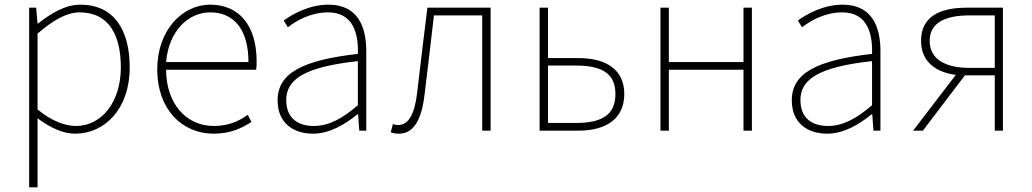

<svg xmlns="http://www.w3.org/2000/svg" viewBox="-20 -560 4424 823"><path d="M105 243H141V46V-53C197 -11 252 13 302 13C428 13 536 -92 536 -271C536 -434 467 -540 324 -540C258 -540 195 -500 143 -459H141L135 -527H105ZM305 -20C263 -20 203 -39 141 -91V-416C208 -474 267 -507 321 -507C450 -507 498 -405 498 -271C498 -124 417 -20 305 -20Z M895 13C973 13 1018 -13 1058 -37L1042 -68C1002 -39 957 -20 897 -20C773 -20 692 -122 692 -261H1078C1080 -275 1080 -286 1080 -297C1080 -453 1003 -540 881 -540C764 -540 654 -434 654 -262C654 -90 762 13 895 13ZM692 -294C703 -427 787 -507 881 -507C980 -507 1045 -437 1045 -294Z M1322 13C1392 13 1458 -26 1512 -70H1515L1520 0H1550V-341C1550 -448 1512 -540 1388 -540C1302 -540 1229 -496 1196 -472L1214 -443C1248 -470 1311 -507 1386 -507C1495 -507 1517 -414 1514 -329C1277 -302 1170 -247 1170 -130C1170 -30 1240 13 1322 13ZM1325 -20C1261 -20 1207 -50 1207 -131C1207 -220 1285 -273 1514 -298V-109C1445 -50 1388 -20 1325 -20Z M1691 13C1749 13 1787 -40 1800 -156C1814 -270 1827 -381 1840 -494H2047V0H2083V-527H1812C1797 -405 1782 -284 1768 -162C1757 -68 1730 -24 1686 -24C1677 -24 1671 -26 1664 -28L1655 7C1666 11 1675 13 1691 13Z M2293 0H2460C2583 0 2656 -55 2656 -157C2656 -258 2583 -311 2460 -311H2329V-527H2293ZM2329 -33V-279H2449C2563 -279 2618 -243 2618 -157C2618 -70 2563 -33 2449 -33Z M2811 0H2847V-261H3167V0H3203V-527H3167V-294H2847V-527H2811Z M3526 13C3596 13 3662 -26 3716 -70H3719L3724 0H3754V-341C3754 -448 3716 -540 3592 -540C3506 -540 3433 -496 3400 -472L3418 -443C3452 -470 3515 -507 3590 -507C3699 -507 3721 -414 3718 -329C3481 -302 3374 -247 3374 -130C3374 -30 3444 13 3526 13ZM3529 -20C3465 -20 3411 -50 3411 -131C3411 -220 3489 -273 3718 -298V-109C3649 -50 3592 -20 3529 -20Z M4135 -269C4031 -269 3965 -307 3965 -385C3965 -462 4031 -494 4135 -494H4244V-269ZM3894 0H3936L4116 -237H4244V0H4279V-527H4123C4009 -527 3928 -489 3928 -385C3928 -295 3992 -250 4077 -239Z"/></svg>

Font: Harano Aji Gothic KR ExtraLight
Style: Regular
Weight: 250
Foundry: Masamichi Hosoda
Version: HaranoAjiGothicKR-ExtraLight version 20220220;ttx 4.29.1